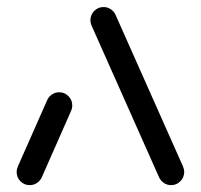

<svg xmlns="http://www.w3.org/2000/svg" viewBox="-20 -539 585 559"><path d="M66.7 0Q50.7 0 39.6 -11.1Q28.5 -22.2 28.5 -38.1Q28.5 -46.3 32.2 -54.8L117.8 -248.5Q122.6 -258.5 131.9 -264.4Q141.1 -270.4 152.2 -270.4Q168.1 -270.4 179.3 -259.1Q190.4 -247.8 190.4 -232.2Q190.4 -223.7 186.7 -215.6L101.1 -21.5Q96.3 -11.9 87 -5.9Q77.8 0 66.7 0ZM516.3 -38.1Q516.3 -22.6 505.2 -11.3Q494.1 0 478.1 0Q467 0 457.8 -5.9Q448.5 -11.9 443.7 -21.5L247 -463.7Q243.3 -472.2 243.3 -480.4Q243.3 -495.9 254.4 -507.2Q265.6 -518.5 281.5 -518.5Q292.6 -518.5 301.9 -512.6Q311.1 -506.7 315.9 -497L512.6 -54.8Q516.3 -46.3 516.3 -38.1Z"/></svg>

Font: 26F Galaxy Hebrew
Style: Bold
Weight: 700
Designer: C₂₉H₂₅N₃O₅
Version: Version 1.000